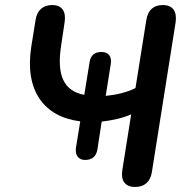

<svg xmlns="http://www.w3.org/2000/svg" viewBox="-20 -733 731 761"><path d="M516 8C552 8 576 -12 582 -51L676 -644C682 -687 666 -713 625 -713C589 -713 566 -693 560 -654L517 -384C481 -366 440 -357 399 -353L419 -479C424 -509 410 -527 382 -527C355 -527 339 -514 335 -486L314 -357C234 -372 204 -433 222 -550L236 -644C243 -687 226 -713 187 -713C151 -713 127 -693 121 -654L104 -548C77 -375 153 -270 298 -252L281 -147C277 -118 291 -99 317 -99C344 -99 361 -112 366 -140L383 -251C427 -256 470 -266 500 -280L465 -60C458 -16 476 8 516 8Z"/></svg>

Font: SN Pro Semibold
Style: Italic
Weight: 600
Italic angle: -9°
Designer: Tobias Whetton
Foundry: Supernotes
Version: Version 1.001;Glyphs 3.2 (3249)